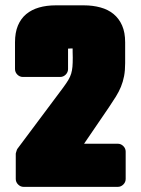

<svg xmlns="http://www.w3.org/2000/svg" viewBox="-20 -687 541 737"><path d="M241.2 -500.5V-421.9Q241.2 -409.7 232.2 -400.6Q223.1 -391.6 210.9 -391.6H67.9Q55.7 -391.6 46.6 -400.6Q37.6 -409.7 37.6 -421.9V-524.9Q37.6 -562 48.8 -588.9Q60.1 -615.7 80.6 -632.8Q101.1 -649.9 129.9 -658.2Q158.7 -666.5 193.8 -666.5H301.8Q336.4 -666.5 365.7 -658.4Q395 -650.4 416 -633.1Q437 -615.7 448.7 -589.1Q460.4 -562.5 460.4 -524.9V-444.8Q460.4 -416.5 456.3 -394.8Q452.1 -373 444.3 -354Q436.5 -335 424.8 -316.2Q413.1 -297.4 397.9 -274.9L302.7 -135.3H432.1Q444.3 -135.3 453.4 -126.2Q462.4 -117.2 462.4 -105V0Q462.4 12.2 453.4 21.2Q444.3 30.3 432.1 30.3H70.8Q58.6 30.3 49.6 21.2Q40.5 12.2 40.5 0V-97.2Q40.5 -98.1 41.3 -100.8Q42 -103.5 43 -106.4Q43.9 -109.4 44.9 -112.1Q45.9 -114.7 46.4 -115.2L222.7 -351.1Q234.9 -367.7 242.2 -379.9Q249.5 -392.1 253.2 -404.3Q256.8 -416.5 258.1 -430.7Q259.3 -444.8 259.3 -465.3L258.8 -488.8V-501H255.9H252.4L245.1 -500.5Z"/></svg>

Font: Akaash Gobhi Moti
Style: Regular
Weight: 400
Designer: Kulbir Singh Thind, MD
Foundry: Punjab Online
Version: Version 1.200